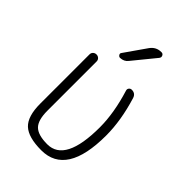

<svg xmlns="http://www.w3.org/2000/svg" viewBox="-226 -848 951 951"><g transform="rotate(45 250.0 -372.5)"><path d="M248 9.8Q157.2 9.8 119.1 -25.9Q81.1 -61.5 81.1 -150.4V-495.1Q81.1 -505.9 88.4 -512.7Q95.7 -519.5 106 -519.5Q116.2 -519.5 123.5 -512.7Q130.9 -505.9 130.9 -495.1V-150.4Q130.9 -84 157.2 -58.1Q183.6 -32.2 248 -32.2Q373 -32.2 373 -276.4Q373 -376 335.9 -496.1Q333 -504.9 338.4 -512.2Q343.8 -519.5 353.5 -519.5Q378.9 -519.5 386.7 -495.1Q423.8 -374 423.8 -269.5Q423.8 9.8 248 9.8ZM326.2 -754.9Q335.9 -754.9 340.3 -745.6Q344.7 -736.3 337.9 -727.5L242.2 -610.4Q227.5 -590.8 200.2 -589.8Q192.4 -589.8 187.5 -597.7Q182.6 -605.5 188.5 -612.3L267.6 -725.6Q289.1 -754.9 324.2 -754.9Z"/></g></svg>

Font: Rounded-L Mgen+ 1mn light
Style: Regular
Weight: 200
Designer: [Source Han Sans]
Ryoko NISHIZUKA  (kana & ideographs); Paul D. Hunt (Latin, Greek & Cyrillic); Wenlong ZHANG  (bopomofo
Version: Version 1.059.20150602